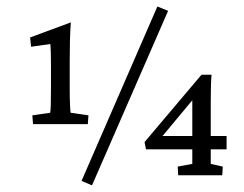

<svg xmlns="http://www.w3.org/2000/svg" viewBox="-20 -534 744 585"><path d="M192.4 -266.6Q192.4 -231.9 193.4 -212.6Q194.3 -193.4 195.3 -190.4L249.5 -182.6L247.6 -155.8H80.6L78.6 -182.6L132.8 -190.4Q135.3 -196.8 135.3 -266.1V-337.4Q135.3 -355.5 134.8 -373.5Q134.3 -391.6 133.3 -399.9L74.7 -391.6L71.8 -419.9L195.8 -465.8Q193.8 -439.9 193.1 -408Q192.4 -376 192.4 -348.1ZM228.5 17.1 459.5 -514.2 492.2 -501 260.3 30.8ZM622.1 -34.7 658.7 -26.4 657.2 0H522.9L521.5 -26.4L565.9 -34.7V-243.2L575.2 -239.7L466.3 -108.9L468.8 -119.6H670.4V-79.1H424.8L420.4 -101.1L593.8 -306.2H624.5Q623 -287.6 622.6 -266.1Q622.1 -244.6 622.1 -222.7Z"/></svg>

Font: Lateef Light
Style: Regular
Weight: 300
Designer: SIL International
Foundry: SIL International
Version: Version 4.200